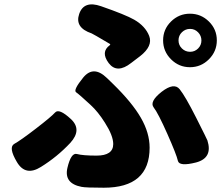

<svg xmlns="http://www.w3.org/2000/svg" viewBox="-20 -813 1040 897"><path d="M465 64Q381 64 361 60Q278 44 295 -29Q312 -101 339.5 -93.5Q367 -86 431 -86Q509 -86 509 -140Q509 -179 470 -240Q438 -291 403 -323Q350 -372 335.5 -382Q321 -392 369 -451Q417 -509 479 -449L509 -420Q597 -334 638 -263Q679 -192 679 -123Q679 64 465 64ZM171 -33Q99 12 59 -56Q18 -125 47 -141Q76 -157 147.5 -212Q219 -267 237.5 -287.5Q256 -308 311 -257Q365 -207 308 -145Q247 -80 171 -33ZM896 -54Q817 -34 811 -62Q805 -90 762 -187Q719 -284 698 -311Q677 -338 735 -384Q793 -429 819.5 -396Q846 -363 896.5 -263Q947 -163 949 -157Q975 -75 896 -54ZM593 -519Q527 -467 488 -518Q449 -570 493 -602Q497 -605 493 -608Q412 -656 408 -657Q328 -684 350 -748Q372 -812 452 -784Q567 -744 607 -721Q659 -691 677 -645Q695 -598 635 -551ZM867.5 -499Q816 -499 779 -536Q742 -573 742 -624.5Q742 -676 779 -712.5Q816 -749 867.5 -749Q919 -749 956 -712.5Q993 -676 993 -624.5Q993 -573 956 -536Q919 -499 867.5 -499ZM868 -571Q890 -571 905.5 -586.5Q921 -602 921 -624Q921 -646 905.5 -662Q890 -678 868 -678Q846 -678 830 -662.5Q814 -647 814 -624.5Q814 -602 830 -586.5Q846 -571 868 -571Z"/></svg>

Font: Resource Han Rounded JP Heavy
Style: Regular
Weight: 900
Designer: Cyano Hao (round all glyphs); Ryoko NISHIZUKA 西塚涼子 (kana, bopomofo & ideographs); Paul D. Hunt (Latin, Greek & Cyrillic)
Foundry: Cyano Hao
Version: 0.990